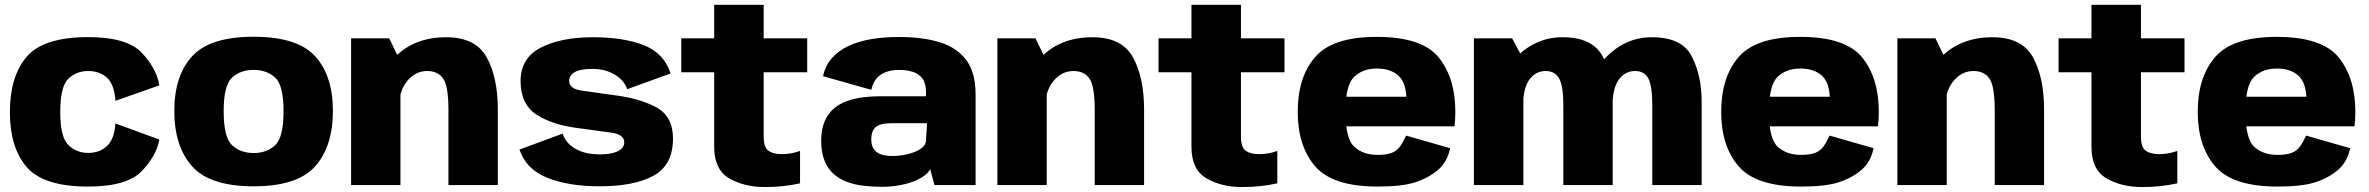

<svg xmlns="http://www.w3.org/2000/svg" viewBox="-20 -748 9575 776"><path d="M336 6Q494 6 553.5 -57Q613 -120 624 -184L446.5 -249Q442.5 -187 413 -158.5Q383.5 -130 336 -130Q289 -130 256.2 -162Q223.5 -194 223.5 -294.5Q223.5 -398.5 256.2 -429.8Q289 -461 336 -461Q383.5 -461 413 -433.2Q442.5 -405.5 446.5 -340.5L624 -403Q613 -470.5 553.5 -534.2Q494 -598 336 -598Q156 -598 88 -518.8Q20 -439.5 20 -294.5Q20 -151.5 88 -72.8Q156 6 336 6Z M1005 5Q1182 5 1253.8 -75.8Q1325.5 -156.5 1325.5 -299.5Q1325.5 -441.5 1253.8 -520.5Q1182 -599.5 1005 -599.5Q828.5 -599.5 756.5 -520.5Q684.5 -441.5 684.5 -299.5Q684.5 -156.5 756.5 -75.8Q828.5 5 1005 5ZM1005 -129.5Q952 -129.5 918 -161Q884 -192.5 884 -298.5Q884 -403.5 918 -434.5Q952 -465.5 1005 -465.5Q1058 -465.5 1092 -434.5Q1126 -403.5 1126 -298.5Q1126 -192.5 1092 -161Q1058 -129.5 1005 -129.5Z M1399 0H1598.5V-499.5L1553 -593H1399ZM1792.5 0H1992V-305.5Q1992 -434.5 1947.2 -516Q1902.5 -597.5 1783 -597.5Q1654 -597.5 1574.5 -515.8Q1495 -434 1495 -353L1592 -312Q1592 -379.5 1625.5 -420.2Q1659 -461 1706.5 -461Q1750.5 -461 1771.5 -430Q1792.5 -399 1792.5 -302Z M2402 5Q2544 5 2622 -38.2Q2700 -81.5 2700 -188Q2700 -279 2630.5 -315.5Q2561 -352 2457 -364Q2379.5 -374.5 2330 -382Q2280.5 -389.5 2280.5 -420.5Q2280.5 -444 2303.2 -456.8Q2326 -469.5 2374 -469.5Q2426 -469.5 2464.5 -446.5Q2503 -423.5 2515 -387.5L2690 -451Q2665 -532 2583.2 -564.8Q2501.5 -597.5 2376.5 -597.5Q2247.5 -597.5 2165.8 -555.5Q2084 -513.5 2084 -420Q2084 -327.5 2147.8 -285.2Q2211.5 -243 2318 -230Q2399.5 -219 2451.2 -211.8Q2503 -204.5 2503 -173Q2503 -149 2476.5 -136.5Q2450 -124 2405 -124Q2345.5 -124 2306 -146.5Q2266.5 -169 2254 -208L2079.5 -143.5Q2107 -62.5 2193.5 -28.8Q2280 5 2402 5Z M3072 8Q3146 8 3213.5 -7V-138Q3177.5 -125 3140.5 -125Q3105.5 -125 3086 -138.5Q3066.5 -152 3066.5 -197V-456H3242.5V-593H3066.5V-728.5H2866.5V-593H2733.5V-456H2866.5V-154Q2866.5 -63 2926.8 -27.5Q2987 8 3072 8Z M3543.5 7Q3581.5 7 3614.2 1Q3647 -5 3673 -15Q3699 -25 3716 -38Q3733 -51 3739.5 -64.5L3757 0H3923V-366Q3923 -454.5 3885.5 -505Q3848 -555.5 3778.8 -577Q3709.5 -598.5 3613.5 -598.5Q3553 -598.5 3501 -589.8Q3449 -581 3408.8 -562Q3368.5 -543 3342 -512.8Q3315.5 -482.5 3306.5 -440L3501.5 -385Q3508 -415 3524.5 -432.8Q3541 -450.5 3564 -458Q3587 -465.5 3614 -465.5Q3644 -465.5 3668.8 -457.8Q3693.5 -450 3708 -430.8Q3722.5 -411.5 3722.5 -376.5V-359H3538.5Q3503 -359 3468.5 -354.8Q3434 -350.5 3403.2 -339.5Q3372.5 -328.5 3349.2 -308.5Q3326 -288.5 3312.5 -256.5Q3299 -224.5 3299 -179Q3299 -131 3312.8 -97.8Q3326.5 -64.5 3350.2 -44Q3374 -23.5 3405.2 -12.2Q3436.5 -1 3472 3Q3507.5 7 3543.5 7ZM3589 -117.5Q3573 -117.5 3557.2 -120Q3541.5 -122.5 3529 -129.5Q3516.5 -136.5 3509 -149.8Q3501.5 -163 3501.5 -184.5Q3501.5 -206 3507.8 -219Q3514 -232 3525.5 -238.8Q3537 -245.5 3552.5 -247.8Q3568 -250 3585.5 -250H3727L3722 -174Q3719 -160.5 3705.5 -150Q3692 -139.5 3672.5 -132.2Q3653 -125 3631.2 -121.2Q3609.5 -117.5 3589 -117.5Z M4011 0H4210.5V-499.5L4165 -593H4011ZM4404.5 0H4604V-305.5Q4604 -434.5 4559.2 -516Q4514.5 -597.5 4395 -597.5Q4266 -597.5 4186.5 -515.8Q4107 -434 4107 -353L4204 -312Q4204 -379.5 4237.5 -420.2Q4271 -461 4318.5 -461Q4362.5 -461 4383.5 -430Q4404.5 -399 4404.5 -302Z M5001 8Q5075 8 5142.5 -7V-138Q5106.5 -125 5069.5 -125Q5034.5 -125 5015 -138.5Q4995.5 -152 4995.5 -197V-456H5171.5V-593H4995.5V-728.5H4795.5V-593H4662.5V-456H4795.5V-154Q4795.5 -63 4855.8 -27.5Q4916 8 5001 8Z M5548 6V-122Q5489.5 -122 5453.8 -154.5Q5418 -187 5418 -296Q5418 -404.5 5453.2 -437.8Q5488.5 -471 5544.5 -471Q5601 -471 5632.8 -441.5Q5664.5 -412 5664.5 -340.5L5670.5 -357H5401V-237.5H5858.5Q5862 -263.5 5862 -296Q5862 -432.5 5794.8 -515.8Q5727.5 -599 5544 -599Q5366 -599 5295.5 -517.5Q5225 -436 5225 -296Q5225 -157.5 5295.5 -75.8Q5366 6 5548 6ZM5548 -122V6Q5643.5 6 5696.5 -10.2Q5749.5 -26.5 5789.2 -59Q5829 -91.5 5841 -149L5663 -200Q5651 -173.5 5638 -155.5Q5625 -137.5 5603.8 -129.8Q5582.5 -122 5548 -122Z M5937 0H6137V-508L6091.5 -593H5937ZM6298.5 0H6498V-338.5Q6498 -440.5 6457.8 -519Q6417.5 -597.5 6294.5 -597.5Q6189 -597.5 6109.2 -518Q6029.5 -438.5 6029.5 -355L6135.5 -315Q6135.5 -391 6161 -426Q6186.5 -461 6227 -461Q6264.5 -461 6281.5 -431Q6298.5 -401 6298.5 -321.5ZM6658 0H6857.5V-338.5Q6857.5 -440.5 6818.2 -519Q6779 -597.5 6656 -597.5Q6550.5 -597.5 6470.8 -516.5Q6391 -435.5 6391 -355L6497 -315Q6497 -391 6522.5 -426Q6548 -461 6588.5 -461Q6626 -461 6642 -431Q6658 -401 6658 -321.5Z M7259.5 6V-122Q7201 -122 7165.2 -154.5Q7129.5 -187 7129.5 -296Q7129.5 -404.5 7164.8 -437.8Q7200 -471 7256 -471Q7312.5 -471 7344.2 -441.5Q7376 -412 7376 -340.5L7382 -357H7112.5V-237.5H7570Q7573.5 -263.5 7573.5 -296Q7573.5 -432.5 7506.2 -515.8Q7439 -599 7255.5 -599Q7077.5 -599 7007 -517.5Q6936.5 -436 6936.5 -296Q6936.5 -157.5 7007 -75.8Q7077.5 6 7259.5 6ZM7259.5 -122V6Q7355 6 7408 -10.2Q7461 -26.5 7500.8 -59Q7540.5 -91.5 7552.5 -149L7374.5 -200Q7362.5 -173.5 7349.5 -155.5Q7336.5 -137.5 7315.2 -129.8Q7294 -122 7259.5 -122Z M7648.5 0H7848V-499.5L7802.5 -593H7648.5ZM8042 0H8241.5V-305.5Q8241.5 -434.5 8196.8 -516Q8152 -597.5 8032.5 -597.5Q7903.5 -597.5 7824 -515.8Q7744.5 -434 7744.5 -353L7841.5 -312Q7841.5 -379.5 7875 -420.2Q7908.5 -461 7956 -461Q8000 -461 8021 -430Q8042 -399 8042 -302Z M8638.5 8Q8712.5 8 8780 -7V-138Q8744 -125 8707 -125Q8672 -125 8652.5 -138.5Q8633 -152 8633 -197V-456H8809V-593H8633V-728.5H8433V-593H8300V-456H8433V-154Q8433 -63 8493.2 -27.5Q8553.5 8 8638.5 8Z M9185.5 6V-122Q9127 -122 9091.2 -154.5Q9055.5 -187 9055.5 -296Q9055.5 -404.5 9090.8 -437.8Q9126 -471 9182 -471Q9238.5 -471 9270.2 -441.5Q9302 -412 9302 -340.5L9308 -357H9038.5V-237.5H9496Q9499.5 -263.5 9499.5 -296Q9499.5 -432.5 9432.2 -515.8Q9365 -599 9181.5 -599Q9003.5 -599 8933 -517.5Q8862.5 -436 8862.5 -296Q8862.5 -157.5 8933 -75.8Q9003.5 6 9185.5 6ZM9185.5 -122V6Q9281 6 9334 -10.2Q9387 -26.5 9426.8 -59Q9466.5 -91.5 9478.5 -149L9300.5 -200Q9288.5 -173.5 9275.5 -155.5Q9262.5 -137.5 9241.2 -129.8Q9220 -122 9185.5 -122Z"/></svg>

Font: Anybody UltraCondensed Thin ExtraBold
Style: Regular
Weight: 800
Version: Version 1.111